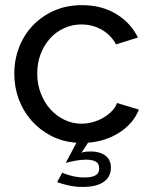

<svg xmlns="http://www.w3.org/2000/svg" viewBox="-20 -551 594 753"><path d="M36.1 -262.2Q36.1 -317.4 55.2 -366.2Q74.2 -415 109.1 -451.4Q144 -487.8 192.6 -509.3Q241.2 -530.8 300.8 -530.8Q378.9 -530.8 435.5 -496.3Q492.2 -461.9 521 -403.8L435.1 -377Q415 -414.1 378.9 -434.6Q342.8 -455.1 298.8 -455.1Q262.7 -455.1 231 -440.4Q199.2 -425.8 176 -399.9Q152.8 -374 139.4 -339.1Q126 -304.2 126 -262.2Q126 -221.2 139.9 -185.1Q153.8 -148.9 177.5 -122.6Q201.2 -96.2 232.7 -81.1Q264.2 -65.9 299.8 -65.9Q322.8 -65.9 345.5 -72.5Q368.2 -79.1 386.5 -90.1Q404.8 -101.1 418.9 -115.5Q433.1 -129.9 439 -147L524.9 -121.1Q502.9 -66.9 449.5 -32Q396 2.9 325.2 8.8L299.8 47.9Q307.6 44.9 317.9 43.9Q328.1 43 335.9 43Q371.1 43 393.1 59.1Q415 75.2 415 106.9Q415 142.1 387 162.1Q358.9 182.1 305.2 182.1Q275.4 182.1 249.8 176.5Q224.1 170.9 204.1 163.1L224.1 126Q237.3 132.8 261.7 138.9Q286.1 145 312 145Q338.9 145 354 137Q369.1 128.9 369.1 109.9Q369.1 89.8 355 82.5Q340.8 75.2 317.9 75.2Q296.9 75.2 273.9 79.6Q251 84 237.8 87.9L279.8 8.8Q225.6 4.9 180.9 -18.1Q136.2 -41 103.5 -78.1Q70.8 -115.2 53.5 -162.1Q36.1 -209 36.1 -262.2Z"/></svg>

Font: Raleway Medium
Style: Regular
Weight: 500
Designer: Matt McInerney, Pablo Impallari, Rodrigo Fuenzalida
Foundry: Matt McInerney, Pablo Impallari, Rodrigo Fuenzalida
Version: Version 3.000g; ttfautohint (v1.5) -l 8 -r 28 -G 28 -x 14 -D